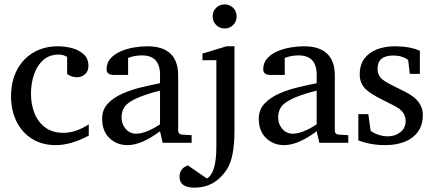

<svg xmlns="http://www.w3.org/2000/svg" viewBox="-20 -677 1998 884"><path d="M388.7 -52.7Q306.6 -8.8 236.8 -8.8Q173.3 -8.8 127 -38.1Q80.6 -67.4 55.7 -118.4Q30.8 -169.4 30.8 -233.4Q30.8 -301.8 57.6 -353.8Q84.5 -405.8 133.3 -434.8Q182.1 -463.9 247.6 -463.9Q280.8 -463.9 312.7 -455.1Q344.7 -446.3 366 -426.5Q387.2 -406.7 387.2 -373.5Q387.2 -349.1 371.6 -335.2Q356 -321.3 334 -321.3Q311 -321.3 289.1 -335.9V-415Q270.5 -425.8 251.5 -425.8Q206.5 -425.8 178 -399.7Q149.4 -373.5 136 -332.3Q122.6 -291 122.6 -245.6Q122.6 -195.8 139.2 -154.8Q155.8 -113.8 189 -89.6Q222.2 -65.4 272 -65.4Q329.1 -65.4 388.7 -104.5Z M862.3 -19.5H729L716.8 -72.8Q631.3 -8.8 566.9 -8.8Q518.1 -8.8 484.1 -41Q450.2 -73.2 450.2 -130.4Q450.2 -171.9 476.6 -200Q502.9 -228 544.2 -246.1Q585.4 -264.2 631.6 -275.1Q677.7 -286.1 716.8 -293.9V-333Q716.8 -421.9 633.8 -421.9Q599.1 -421.9 569.8 -410.2V-332H504.4Q470.7 -332 470.7 -357.9Q470.7 -387.2 488.5 -407.5Q506.3 -427.7 534.7 -440.2Q563 -452.6 595.7 -458.3Q628.4 -463.9 658.2 -463.9Q800.3 -463.9 800.3 -329.1V-77.1Q800.3 -58.1 819.3 -57.1L862.3 -54.7ZM716.8 -104.5V-259.8Q606.4 -231.9 567.4 -199.7Q539.6 -176.3 539.6 -136.2Q539.6 -106.9 557.1 -85.4Q576.7 -61.5 606.4 -61.5Q651.4 -61.5 716.8 -104.5Z M1069.3 -601.6Q1069.3 -577.6 1053.2 -561.8Q1037.1 -545.9 1014.6 -545.9Q991.2 -545.9 975.1 -562Q959 -578.1 959 -601.6Q959 -625.5 975.3 -641.1Q991.7 -656.7 1014.6 -656.7Q1036.6 -656.7 1053 -641.4Q1069.3 -626 1069.3 -601.6ZM1059.6 -77.6Q1059.6 48.8 1024.9 102.5Q969.7 187 875.5 187Q806.6 187 806.6 136.7Q806.6 98.1 845.2 84.5L932.6 145Q976.1 120.1 976.1 -1V-399.9H912.1V-430.2L1022.9 -463.9H1059.6Z M1583.5 -19.5H1450.2L1438 -72.8Q1352.5 -8.8 1288.1 -8.8Q1239.3 -8.8 1205.3 -41Q1171.4 -73.2 1171.4 -130.4Q1171.4 -171.9 1197.8 -200Q1224.1 -228 1265.4 -246.1Q1306.6 -264.2 1352.8 -275.1Q1398.9 -286.1 1438 -293.9V-333Q1438 -421.9 1355 -421.9Q1320.3 -421.9 1291 -410.2V-332H1225.6Q1191.9 -332 1191.9 -357.9Q1191.9 -387.2 1209.7 -407.5Q1227.5 -427.7 1255.9 -440.2Q1284.2 -452.6 1316.9 -458.3Q1349.6 -463.9 1379.4 -463.9Q1521.5 -463.9 1521.5 -329.1V-77.1Q1521.5 -58.1 1540.5 -57.1L1583.5 -54.7ZM1438 -104.5V-259.8Q1327.6 -231.9 1288.6 -199.7Q1260.7 -176.3 1260.7 -136.2Q1260.7 -106.9 1278.3 -85.4Q1297.9 -61.5 1327.6 -61.5Q1372.6 -61.5 1438 -104.5Z M1926.8 -149.4Q1926.8 -101.1 1904.1 -70.1Q1881.3 -39.1 1842.3 -23.9Q1803.2 -8.8 1754.9 -8.8Q1719.7 -8.8 1688.5 -14.4Q1657.2 -20 1629.9 -30.8V-151.4H1675.8L1686.5 -74.2Q1724.1 -49.3 1766.6 -49.3Q1799.8 -49.3 1823.7 -68.6Q1847.7 -87.9 1847.7 -119.6Q1847.7 -153.3 1818.8 -175.8Q1811 -181.6 1790.8 -192.4Q1770.5 -203.1 1737.8 -219.2Q1683.6 -246.1 1662.6 -267.6Q1636.2 -294.9 1636.2 -333.5Q1636.2 -378.9 1658 -407.7Q1679.7 -436.5 1716.6 -450.2Q1753.4 -463.9 1798.3 -463.9Q1866.2 -463.9 1913.1 -443.4V-336.9H1866.7L1859.4 -400.4Q1832.5 -421.4 1791 -421.4Q1718.3 -421.4 1718.3 -360.8Q1718.3 -330.6 1739.7 -312Q1749.5 -303.7 1769 -293Q1788.6 -282.2 1817.9 -268.1Q1844.2 -255.9 1864 -244.1Q1883.8 -232.4 1896 -219.7Q1926.8 -188 1926.8 -149.4Z"/></svg>

Font: Annapurna SIL
Style: Regular
Weight: 400
Designer: Peter Martin, Annie Olsen
Foundry: SIL International
Version: Version 2.000